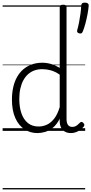

<svg xmlns="http://www.w3.org/2000/svg" viewBox="-20 -997 696 1463"><path d="M265 17Q210 17 166 -12Q122 -41 96.5 -98Q71 -155 71 -238Q71 -288 80.5 -331Q90 -374 109 -408.5Q128 -443 156 -467.5Q184 -492 221 -505.5Q258 -519 303 -519Q336 -519 368.5 -509.5Q401 -500 435 -480V-942Q435 -952 441.5 -956.5Q448 -961 461 -961Q475 -961 481 -956.5Q487 -952 487 -942V-91Q487 -60 498 -45Q509 -30 531 -30Q541 -30 551 -33.5Q561 -37 570.5 -45Q580 -53 590 -63Q596 -69 602.5 -68Q609 -67 615 -60Q621 -54 622.5 -47.5Q624 -41 619 -34Q608 -19 592 -7.5Q576 4 558 10.5Q540 17 522 17Q493 17 473.5 5.5Q454 -6 444.5 -26.5Q435 -47 435 -75Q435 -79 435 -83.5Q435 -88 435 -92Q412 -47 382.5 -23.5Q353 0 322.5 8.5Q292 17 265 17ZM127 -242Q127 -180 143.5 -133Q160 -86 192.5 -59.5Q225 -33 274 -33Q306 -33 336.5 -46.5Q367 -60 392.5 -92.5Q418 -125 435 -181V-428Q400 -452 367.5 -461Q335 -470 302 -470Q270 -470 243 -460.5Q216 -451 194.5 -432Q173 -413 158 -385.5Q143 -358 135 -322Q127 -286 127 -242ZM582 -743Q571 -747 568.5 -753.5Q566 -760 569 -770Q576 -794 582.5 -827Q589 -860 593.5 -894.5Q598 -929 599 -955Q599 -964 605 -970.5Q611 -977 626 -977Q642 -977 649.5 -970.5Q657 -964 656 -955Q654 -927 647 -889.5Q640 -852 630.5 -816.5Q621 -781 610 -755Q607 -748 601.5 -744Q596 -740 582 -743ZM0 436H629V446H0ZM0 -20H629V0H0ZM0 -505H629V-500H0ZM0 -956H629V-946H0Z"/></svg>

Font: Playwrite HU Guides
Style: Regular
Weight: 400
Designer: Veronika Burian, José Scaglione
Foundry: TypeTogether
Version: Version 1.003